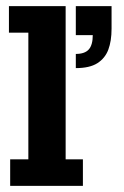

<svg xmlns="http://www.w3.org/2000/svg" viewBox="-20 -603 403 623"><path d="M13 0V-86H72V-497H9V-583H193V-86H249V0ZM226 -382V-428Q255 -428 268 -442.5Q281 -457 281 -489H226V-583H342V-510Q342 -470 331.5 -442Q321 -414 296 -398Q271 -382 226 -382Z"/></svg>

Font: Rokkitt
Style: Bold
Weight: 700
Designer: Vernon Adams
Foundry: Vernon Adams
Version: Version 3.103